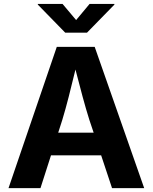

<svg xmlns="http://www.w3.org/2000/svg" viewBox="-20 -969 787 989"><path d="M23.9 0 272.5 -727.5H467.8L722.7 0H557.1L501 -168.9H242.7L188.5 0ZM279.8 -285.6H462.4L440.4 -351.1Q422.9 -406.7 405.3 -471.7Q387.7 -536.6 368.7 -610.8Q350.6 -535.6 334 -470.7Q317.4 -405.8 300.8 -351.1ZM302.2 -948.7 372.1 -865.7 441.4 -948.7H569.3V-945.3L428.2 -800.8H315.9L174.8 -945.3V-948.7Z"/></svg>

Font: Inter-Bold
Style: Bold
Weight: 700
Designer: Rasmus Andersson
Foundry: rsms
Version: Version 4.000;git-a52131595